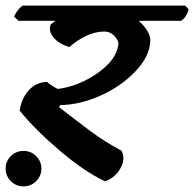

<svg xmlns="http://www.w3.org/2000/svg" viewBox="-60 -643 690 682"><path d="M311 -531Q251 -531 186 -476Q149 -487 130 -510Q111 -533 120 -556Q132 -566 137 -569H6L-10 -584Q2 -610 20 -623H598L610 -610Q603 -582 583 -569H433Q474 -531 474 -500Q473 -444 421 -389.5Q369 -335 295 -302.5Q221 -270 154 -270L150 -262Q158 -256 197 -226Q236 -196 256 -181Q314 -138 371 -108Q387 -81 368.5 -46.5Q350 -12 313 1Q239 -34 151.5 -108.5Q64 -183 10 -250Q16 -293 42 -322Q68 -351 107 -352Q125 -337 145 -327Q222 -337 289.5 -385.5Q357 -434 361 -490Q357 -506 343 -518.5Q329 -531 311 -531ZM-40 -44Q-40 -70 -21.5 -88.5Q-3 -107 23.5 -107Q50 -107 68.5 -88.5Q87 -70 87 -44Q87 -18 68.5 0.5Q50 19 23.5 19Q-3 19 -21.5 0.5Q-40 -18 -40 -44Z"/></svg>

Font: Tillana SemiBold
Style: Regular
Weight: 600
Designer: Lipi Raval (Devanagari, Latin), Jonny Pinhorn (Latin)
Foundry: Indian Type Foundry
Version: Version 2.003;PS 1.0;hotconv 1.0.79;makeotf.lib2.5.61930; tt